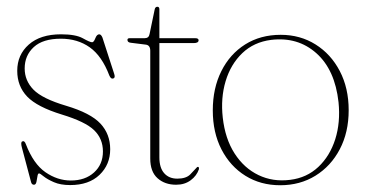

<svg xmlns="http://www.w3.org/2000/svg" viewBox="-20 -538 1079 568"><path d="M189.5 -4Q232 -4 258.2 -27.8Q284.5 -51.5 284.5 -90Q284.5 -127.5 258.5 -152.8Q232.5 -178 163.5 -199Q90 -221.5 60.5 -252.2Q31 -283 31 -328.5Q31 -376 65.2 -406.2Q99.5 -436.5 160.5 -436.5Q204 -436.5 225 -424.8Q246 -413 252.5 -413Q257.5 -413 262 -424.8Q266.5 -436.5 273.5 -436.5Q279 -436.5 283 -427L317.5 -320.5Q321.5 -309 316.5 -306.5Q308.5 -302.5 303.5 -314.5Q281.5 -372.5 245.5 -398Q209.5 -423.5 160 -423.5Q107 -423.5 80 -398.8Q53 -374 53 -335.5Q53 -299.5 79 -272.8Q105 -246 176 -225Q248 -203.5 277 -172.5Q306 -141.5 306 -96.5Q306 -51 274.5 -20.8Q243 9.5 187.5 9.5Q159 9.5 139.5 1Q120 -7.5 109.2 -16.2Q98.5 -25 95.5 -25Q92 -25 90.8 -16.5Q89.5 -8 87.8 0.2Q86 8.5 80.5 8.5Q74 8.5 72 1L45 -100.5Q40.5 -117 45.5 -119.5Q52.5 -123 56.5 -111.5Q79 -53 114.5 -28.5Q150 -4 189.5 -4Z M411 -406 367 -411.5Q357 -412.5 357 -420Q357 -425 363.5 -425H408Q420.5 -425 422.5 -437.5L437.5 -509.5Q439 -518 445.5 -518Q451.5 -518 451.5 -510.5V-425H557.5Q567.5 -425 567.5 -419Q567.5 -410.5 553 -410.5H451.5V-72.5Q451.5 -41.5 465.8 -25.5Q480 -9.5 504.5 -9.5Q530.5 -9.5 542.8 -22Q555 -34.5 563.5 -44Q569.5 -46 568.5 -37.5Q562 -18 544.2 -4.8Q526.5 8.5 501 8.5Q467.5 8.5 446 -10.8Q424.5 -30 424.5 -69V-388Q424.5 -404.5 411 -406Z M810.5 -435Q868 -435 913.5 -406.5Q959 -378 985.2 -327.8Q1011.5 -277.5 1011.5 -212Q1011.5 -146.5 985.2 -96.5Q959 -46.5 913.2 -18.2Q867.5 10 809 10Q751 10 706 -18Q661 -46 635.2 -96Q609.5 -146 609.5 -211.5Q609.5 -277 634.8 -327.5Q660 -378 705.2 -406.5Q750.5 -435 810.5 -435ZM838.5 -6Q887.5 -12 921.8 -44.2Q956 -76.5 971.8 -126.2Q987.5 -176 981.5 -235.5Q971 -331.5 916 -380.5Q861 -429.5 782 -420Q731 -413.5 696.8 -380.8Q662.5 -348 647.5 -298Q632.5 -248 639 -190Q646 -127.5 674 -84Q702 -40.5 744.8 -20Q787.5 0.5 838.5 -6Z"/></svg>

Font: Fraunces 144pt S050 Thin
Style: Regular
Weight: 100
Version: Version 1.000; ttfautohint (v1.8.3)